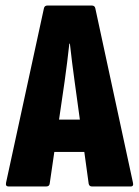

<svg xmlns="http://www.w3.org/2000/svg" viewBox="-20 -675 503 695"><path d="M11 0Q-1 0 2 -14L139 -645Q141 -655 152 -655H312Q323 -655 325 -645L461 -15Q465 0 453 0H313Q303 0 301 -10L250 -381Q245 -415 241 -449Q237 -483 233 -517H231Q227 -483 223 -449Q219 -415 214 -381L160 -11Q159 0 147 0ZM155 -125 174 -242H285L307 -125Z"/></svg>

Font: Sofia Sans Extra Condensed Black
Style: Regular
Weight: 900
Designer: Botio Nikoltchev, Ani Petrova
Foundry: lettersoup
Version: Version 4.101